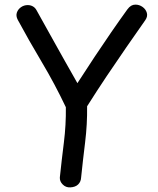

<svg xmlns="http://www.w3.org/2000/svg" viewBox="-20 -800 682 831"><path d="M57 -714Q48 -731 53 -745.5Q58 -760 71 -769Q84 -778 100 -778Q112 -778 122 -772.5Q132 -767 138 -756Q152 -731 172.5 -694Q193 -657 216.5 -615Q240 -573 261 -535.5Q282 -498 297 -472Q312 -446 315 -440Q353 -499 389.5 -554Q426 -609 461.5 -660.5Q497 -712 531 -759Q539 -770 547.5 -775Q556 -780 566 -780Q583 -780 597 -770Q611 -760 615.5 -744.5Q620 -729 609 -713Q569 -656 527 -595.5Q485 -535 442.5 -471.5Q400 -408 357 -340Q358 -262 348.5 -185Q339 -108 331 -31Q330 -13 318 -1.5Q306 10 284 11Q265 12 251.5 -1.5Q238 -15 239 -32Q247 -108 256.5 -183.5Q266 -259 265 -336Q217 -437 161 -531Q105 -625 57 -714Z"/></svg>

Font: Playpen Sans Arabic
Style: Regular
Weight: 400
Designer: Azza Alameddine, Laura Meseguer, Veronika Burian, José Scaglione
Foundry: TypeTogether
Version: Version 2.000